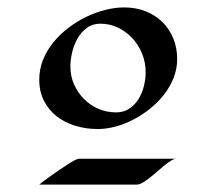

<svg xmlns="http://www.w3.org/2000/svg" viewBox="-20 -727 583 518"><path d="M458 -567.9Q458 -541.5 448.5 -517.3Q439 -493.2 422.9 -472.2Q406.7 -451.2 385.3 -434.1Q363.8 -417 340.1 -404.5Q316.4 -392.1 291.5 -385.5Q266.6 -378.9 244.1 -378.9Q211.9 -378.9 183.1 -387.7Q154.3 -396.5 132.8 -413.3Q111.3 -430.2 98.6 -455.1Q85.9 -480 85.9 -512.2Q85.9 -540.5 96.2 -565.9Q106.4 -591.3 124 -612.8Q141.6 -634.3 164.6 -651.9Q187.5 -669.4 212.9 -681.6Q238.3 -693.8 264.6 -700.4Q291 -707 314.9 -707Q346.7 -707 373 -696.5Q399.4 -686 418.2 -667.5Q437 -648.9 447.5 -623.3Q458 -597.7 458 -567.9ZM251 -663.1Q229.5 -663.1 214.1 -651.6Q198.7 -640.1 189 -622.8Q179.2 -605.5 174.6 -585.4Q169.9 -565.4 169.9 -547.9Q169.9 -521.5 179.9 -499Q189.9 -476.6 206.8 -459.7Q223.6 -442.9 245.8 -433.3Q268.1 -423.8 293 -423.8Q314 -423.8 329.1 -434.1Q344.2 -444.3 354 -460.2Q363.8 -476.1 368.4 -495.4Q373 -514.6 373 -532.2Q373 -558.1 363.5 -581.8Q354 -605.5 337.4 -623.5Q320.8 -641.6 298.6 -652.3Q276.4 -663.1 251 -663.1ZM456.1 -298.8Q450.2 -298.8 441.7 -293.7Q433.1 -288.6 423.6 -280.8Q414.1 -272.9 403.8 -263.9Q393.6 -254.9 383.5 -247.1Q373.5 -239.3 364.7 -234.1Q356 -229 349.1 -229H85.9Q89.8 -232.4 98.4 -238.8Q106.9 -245.1 117.7 -252.9Q128.4 -260.7 140.4 -268.8Q152.3 -276.9 162.8 -283.7Q173.3 -290.5 181.6 -294.7Q189.9 -298.8 192.9 -298.8Z"/></svg>

Font: Eagle Lake
Style: Regular
Weight: 400
Designer: Astigmatic (AOETI)
Foundry: Astigmatic (AOETI)
Version: Version 1.000